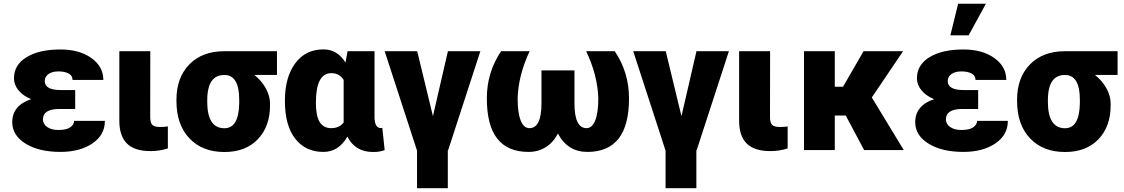

<svg xmlns="http://www.w3.org/2000/svg" viewBox="-20 -802 6005 1026"><path d="M209.5 -164.1Q209.5 -139.2 232.2 -123.3Q254.9 -107.4 292 -107.4Q335.4 -107.4 355.7 -121.8Q376 -136.2 376 -156.2H540.5Q540.5 -80.6 473.6 -35.4Q406.7 9.8 303.2 9.8Q188 9.8 116.7 -34.4Q45.4 -78.6 45.4 -149.4Q45.4 -194.3 71.5 -225.3Q97.7 -256.3 146.5 -272Q103.5 -289.6 79.1 -319.1Q54.7 -348.6 54.7 -383.8Q54.7 -455.6 122.1 -496.6Q189.5 -537.6 303.2 -537.6Q404.3 -537.6 468.3 -491.9Q532.2 -446.3 532.2 -375H367.7Q367.7 -398.4 346.4 -409.4Q325.2 -420.4 292.5 -420.4Q258.8 -420.4 239 -406.2Q219.2 -392.1 219.2 -368.7Q219.2 -320.8 304.7 -320.8H381.8V-219.7H297.9Q209.5 -219.7 209.5 -164.1Z M783.2 -528.3 782.7 -176.8Q782.7 -147 793.5 -135.3Q804.2 -123.5 835.9 -123.5Q860.4 -123.5 877 -126.5V-8.8Q832.5 5.4 784.2 5.4Q698.7 5.4 658.2 -35.2Q617.7 -75.7 617.7 -156.2V-528.3Z M1460 -401.4H1339.4Q1378.9 -369.6 1400.9 -329.1Q1422.9 -288.6 1422.9 -249V-238.8Q1422.9 -125.5 1357.4 -57.6Q1292 10.3 1179.2 10.3Q1061.5 10.3 992.2 -62.7Q922.9 -135.7 922.9 -262.2V-269Q922.9 -387.2 991.7 -457.8Q1060.5 -528.3 1178.2 -528.3Q1178.2 -527.8 1178.7 -527.8V-528.3H1460ZM1087.4 -258.8Q1087.4 -116.7 1179.2 -116.7Q1255.9 -116.7 1258.3 -249.5V-269Q1258.3 -401.4 1178.7 -401.4Q1094.7 -401.4 1087.9 -287.1Z M1981.4 -528.3V-172.4Q1982.9 -117.7 2015.1 -117.7Q2020.5 -117.7 2022.9 -119.1L2035.6 0Q2010.7 10.3 1974.6 10.3Q1877 10.3 1836.4 -72.3Q1790 9.8 1708 9.8Q1612.8 9.8 1557.6 -60.8Q1502.4 -131.3 1502.4 -263.2Q1502.4 -388.7 1557.4 -463.4Q1612.3 -538.1 1709 -538.1Q1782.7 -538.1 1826.2 -467.8L1837.4 -528.3ZM1668 -252.9Q1668 -183.1 1688.2 -150.1Q1708.5 -117.2 1749.5 -117.2Q1794.4 -117.2 1816.4 -147.9V-375Q1794.4 -411.1 1750.5 -411.1Q1668 -411.1 1668 -252.9Z M2293.5 -181.2 2373.5 -528.3H2546.9L2375 0H2373V203.6H2208.5V0H2207.5L2035.6 -528.3H2209.5Z M2810.1 -528.3Q2749.5 -398.4 2746.1 -276.4Q2746.1 -198.7 2762.5 -158Q2778.8 -117.2 2809.1 -117.2Q2873.5 -117.2 2873.5 -250V-425.8H3049.8V-250Q3049.8 -117.2 3114.3 -117.2Q3144 -117.2 3160.6 -158.2Q3177.2 -199.2 3177.2 -276.4Q3173.3 -400.9 3112.3 -528.3H3265.1Q3341.3 -415.5 3341.3 -276.4Q3341.3 -131.8 3285.4 -61Q3229.5 9.8 3119.1 9.8Q3013.2 9.8 2961.4 -88.4Q2936 -40 2895.8 -15.1Q2855.5 9.8 2804.2 9.8Q2693.4 9.8 2637.5 -61Q2581.5 -131.8 2581.5 -276.4Q2581.5 -415.5 2657.7 -528.3Z M3621.6 -181.2 3701.7 -528.3H3875L3703.1 0H3701.2V203.6H3536.6V0H3535.6L3363.8 -528.3H3537.6Z M4095.2 -528.3 4094.7 -176.8Q4094.7 -147 4105.5 -135.3Q4116.2 -123.5 4147.9 -123.5Q4172.4 -123.5 4189 -126.5V-8.8Q4144.5 5.4 4096.2 5.4Q4010.7 5.4 3970.2 -35.2Q3929.7 -75.7 3929.7 -156.2V-528.3Z M4499.5 -184.6H4440.9V0H4276.4V-528.3H4440.9V-338.4H4484.9L4594.7 -528.3H4805.7L4638.7 -281.2L4809.6 0H4597.7Z M5034.7 -164.1Q5034.7 -139.2 5057.4 -123.3Q5080.1 -107.4 5117.2 -107.4Q5160.6 -107.4 5180.9 -121.8Q5201.2 -136.2 5201.2 -156.2H5365.7Q5365.7 -80.6 5298.8 -35.4Q5231.9 9.8 5128.4 9.8Q5013.2 9.8 4941.9 -34.4Q4870.6 -78.6 4870.6 -149.4Q4870.6 -194.3 4896.7 -225.3Q4922.9 -256.3 4971.7 -272Q4928.7 -289.6 4904.3 -319.1Q4879.9 -348.6 4879.9 -383.8Q4879.9 -455.6 4947.3 -496.6Q5014.6 -537.6 5128.4 -537.6Q5229.5 -537.6 5293.5 -491.9Q5357.4 -446.3 5357.4 -375H5192.9Q5192.9 -398.4 5171.6 -409.4Q5150.4 -420.4 5117.7 -420.4Q5084 -420.4 5064.2 -406.2Q5044.4 -392.1 5044.4 -368.7Q5044.4 -320.8 5129.9 -320.8H5207V-219.7H5123Q5034.7 -219.7 5034.7 -164.1ZM5100.1 -782.2H5248.5L5156.2 -613.3H5058.6Z M5952.1 -401.4H5831.5Q5871.1 -369.6 5893.1 -329.1Q5915 -288.6 5915 -249V-238.8Q5915 -125.5 5849.6 -57.6Q5784.2 10.3 5671.4 10.3Q5553.7 10.3 5484.4 -62.7Q5415 -135.7 5415 -262.2V-269Q5415 -387.2 5483.9 -457.8Q5552.7 -528.3 5670.4 -528.3Q5670.4 -527.8 5670.9 -527.8V-528.3H5952.1ZM5579.6 -258.8Q5579.6 -116.7 5671.4 -116.7Q5748 -116.7 5750.5 -249.5V-269Q5750.5 -401.4 5670.9 -401.4Q5586.9 -401.4 5580.1 -287.1Z"/></svg>

Font: Roboto
Style: Regular
Weight: 900
Designer: Google
Version: Version 2.001171; 2014